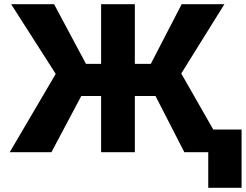

<svg xmlns="http://www.w3.org/2000/svg" viewBox="-20 -727 1174 917"><path d="M624 -421.9H700.2L847.7 -707H1051.8L845.7 -376L998.5 -108.4H1133.8V169.9H974.6V0H860.4L722.7 -268.6H624V0H462.9V-268.6H368.2L225.6 0H26.4L246.1 -374L33.2 -707H238.3L390.6 -421.9H462.9V-707H624Z"/></svg>

Font: Pretendard ExtraBold
Style: Regular
Weight: 800
Designer: Base glyphs from Inter by Rasmus Andersson; Hangeul glyphs from Noto Sans CJK(Source Han Sans) by Jang Soo-young and Kan
Foundry: Kil Hyung-jin
Version: Version 1.309